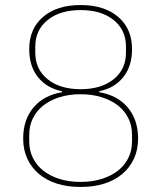

<svg xmlns="http://www.w3.org/2000/svg" viewBox="-20 -730 640 762"><path d="M300 12Q247 12 205 -1.5Q163 -15 133.5 -40.5Q104 -66 88 -101Q72 -136 72 -180Q72 -255 113 -303.5Q154 -352 226 -364V-368Q166 -380 131 -423.5Q96 -467 96 -535Q96 -616 151 -663Q206 -710 300 -710Q394 -710 449 -663Q504 -616 504 -535Q504 -467 469 -423.5Q434 -380 374 -368V-364Q446 -352 487 -303.5Q528 -255 528 -180Q528 -136 512 -101Q496 -66 466.5 -40.5Q437 -15 394.5 -1.5Q352 12 300 12ZM300 -8Q346 -8 384 -20Q422 -32 448.5 -53Q475 -74 489.5 -103.5Q504 -133 504 -169V-195Q504 -231 489.5 -260.5Q475 -290 448.5 -311Q422 -332 384 -344Q346 -356 300 -356Q253 -356 215.5 -344Q178 -332 151.5 -311Q125 -290 110.5 -260.5Q96 -231 96 -195V-169Q96 -133 110.5 -103.5Q125 -74 151.5 -53Q178 -32 215.5 -20Q253 -8 300 -8ZM300 -376Q382 -376 431 -415.5Q480 -455 480 -521V-545Q480 -611 431 -650.5Q382 -690 300 -690Q218 -690 169 -650.5Q120 -611 120 -545V-521Q120 -455 169 -415.5Q218 -376 300 -376Z"/></svg>

Font: IBM Plex Sans Arabic Thin
Style: Regular
Weight: 100
Designer: Mike Abbink, Paul van der Laan, Pieter van Rosmalen, Wael Morcos, Khajak Apelian
Foundry: Bold Monday
Version: Version 1.101